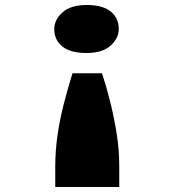

<svg xmlns="http://www.w3.org/2000/svg" viewBox="-20 -561 695 768"><path d="M388 -268Q405 -217 420.5 -155Q436 -93 446.5 -27.5Q457 38 457 104V187H201V104Q201 42 210.5 -23Q220 -88 236.5 -150.5Q253 -213 270 -268ZM326 -541Q391 -541 423 -515Q455 -489 455 -445Q455 -408 422.5 -378.5Q390 -349 326 -349Q262 -349 229.5 -375Q197 -401 197 -445Q197 -482 230 -511.5Q263 -541 326 -541Z"/></svg>

Font: Lexend Zetta ExtraBold
Style: Regular
Weight: 800
Designer: Bonnie Shaver-Troup, Thomas Jockin
Foundry: Lexend
Version: Version 1.007